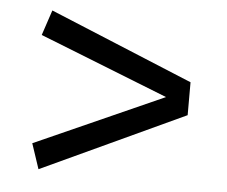

<svg xmlns="http://www.w3.org/2000/svg" viewBox="-40 -577 619 523"><g transform="rotate(5 270.0 -316.0)"><path d="M83 -99 60 -168 412 -325 60 -464 83 -533 475 -371V-281Z"/></g></svg>

Font: Carrois Gothic SC
Style: Regular
Weight: 400
Designer: Ralph du Carrois
Foundry: Ralph du Carrois
Version: Version 1.001